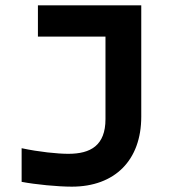

<svg xmlns="http://www.w3.org/2000/svg" viewBox="-20 -690 640 719"><path d="M236 -114C196 -114 126 -121 61 -135V-9C114 1 196 9 249 9C410 9 509 -90 509 -253V-670H122V-553H375V-244C375 -145 319 -114 236 -114Z"/></svg>

Font: LT Wave Mono Bold
Style: Regular
Weight: 700
Designer: Daniel Lyons
Version: Version 2.5 (Glyphs App)